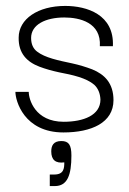

<svg xmlns="http://www.w3.org/2000/svg" viewBox="-20 -437 436 648"><path d="M194 10C289 10 363 -23 363 -99C363 -156 333 -186 291 -203C270 -211 247 -218 224 -223C177 -233 132 -242 105 -263C92 -273 85 -288 85 -309C85 -354 134 -378 197 -378C249 -378 322 -361 317 -281H361C366 -388 273 -417 200 -417C108 -417 43 -373 43 -310C42 -257 71 -228 113 -212C134 -204 156 -198 179 -193C226 -184 271 -174 298 -151C311 -139 318 -122 319 -101C319 -48 262 -26 195 -26C98 -26 77 -102 77 -127H32C32 -97 61 10 194 10ZM165 191C208 191 221 153 221 88C221 52 212 39 187 39C160 39 153 55 153 74C153 103 168 115 197 111C197 132 195 152 163 152H148V191Z"/></svg>

Font: OSH Darker Grotesque
Style: Regular
Weight: 400
Designer: Gabriel Lam
Foundry: TypeRant
Version: Version 1.000;Glyphs 3.1.1 (3148)